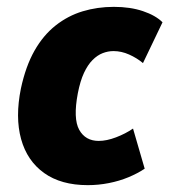

<svg xmlns="http://www.w3.org/2000/svg" viewBox="-20 -529 494 560"><path d="M236 11Q158 11 108.5 -24.5Q59 -60 41.5 -123.5Q24 -187 41 -271Q55 -336 80.5 -381Q106 -426 142 -454.5Q178 -483 221 -496Q264 -509 312 -509Q360 -509 397 -496.5Q434 -484 454 -464L397 -345Q379 -360 356.5 -370Q334 -380 311 -380Q295 -380 279.5 -374Q264 -368 250 -354Q236 -340 225 -316.5Q214 -293 207 -257Q193 -183 211 -150.5Q229 -118 268 -118Q291 -118 318.5 -128.5Q346 -139 368 -154L402 -37Q381 -23 354.5 -12Q328 -1 297.5 5Q267 11 236 11Z"/></svg>

Font: Nunito Sans 10pt Condensed Black
Style: Italic
Weight: 900
Width: 3
Italic angle: -9°
Designer: Vernon Adams
Foundry: Vernon Adams
Version: Version 3.101;gftools[0.9.27]